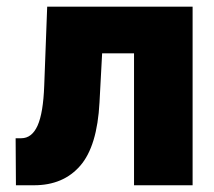

<svg xmlns="http://www.w3.org/2000/svg" viewBox="-20 -550 636 570"><path d="M26.4 -139.6H43Q74.7 -139.6 91.6 -177.2Q108.4 -214.8 111.3 -295.9L120.1 -530.3H551.8V0H377.9V-391.6H283.2L275.4 -246.1Q268.6 -116.2 218.3 -58.1Q168 0 81.1 0H27.3Z"/></svg>

Font: Pretendard JP Black
Style: Regular
Weight: 900
Designer: Base glyphs from Inter by Rasmus Andersson; Hangeul glyphs from Noto Sans CJK(Source Han Sans) by Jang Soo-young and Kan
Foundry: Kil Hyung-jin
Version: Version 1.309